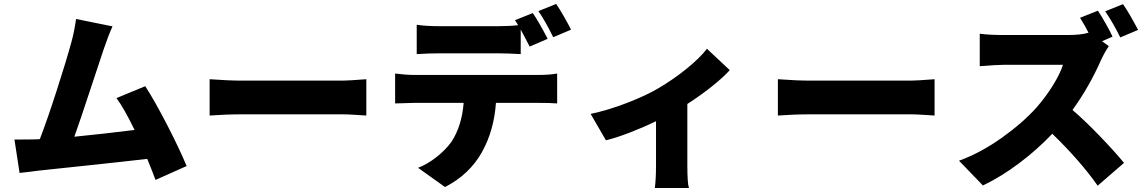

<svg xmlns="http://www.w3.org/2000/svg" viewBox="-20 -859 5776 969"><path d="M921.9 -21 764.9 49Q740.8 -15.3 723 -57.2Q631.4 -46.2 419.7 -23.8Q208.1 -1.4 175.1 2.1Q173.3 2.5 135.7 7.3Q98 12.1 78.8 13.8L52.9 -154.8Q133.9 -154.8 165.8 -155.9L181.1 -157Q219.1 -255.7 267 -404.7Q315 -553.6 339.1 -642Q354 -693.5 364 -763.1L547.9 -725.9Q527.7 -682.5 502.8 -609Q492.5 -579.5 437.1 -410.9Q381.7 -242.2 355.1 -169Q497.5 -182.9 659.1 -203.1Q606.2 -312.5 567.8 -364L713.1 -424Q762.8 -346.6 824.2 -227.3Q885.7 -108 921.9 -21Z M1038 -275.9V-459.2Q1132.8 -452.1 1203.8 -452.1H1710.9Q1735.4 -452.1 1828.8 -459.2V-275.9Q1828.1 -275.9 1781.2 -278.9Q1734.4 -282 1710.9 -282H1203.8Q1121.1 -282 1038 -275.9Z M2071 -339.8Q2046.2 -339.8 1974.1 -337V-487.9Q2028.4 -480.8 2071 -480.8H2697.1Q2753.2 -480.8 2791.9 -487.9V-337Q2757.5 -339.8 2697.1 -339.8H2483Q2478 -270.2 2460.6 -208.6Q2443.2 -147 2412.6 -91.8Q2382.1 -36.6 2334.9 8.5Q2287.6 53.6 2225.9 84.9L2089.8 -12.1Q2136.7 -29.8 2183.2 -66.6Q2229.8 -103.3 2258.9 -144.2Q2310.4 -222.3 2320 -339.8ZM2083.1 -734Q2130.3 -726.9 2193.9 -726.9H2496.8Q2554 -726.9 2594.8 -731.9Q2588.1 -744 2578.8 -757.1L2669 -793Q2700.6 -747.2 2744 -663L2653.1 -623.9Q2650.6 -628.9 2633.9 -660.9Q2617.2 -692.8 2608 -709.9V-585.9Q2543.3 -589.8 2496.8 -589.8H2193.9Q2141.7 -589.8 2083.1 -585.9ZM2772 -671.2Q2729 -758.5 2697.1 -802.9L2786.9 -839.1Q2804.3 -813.9 2826.5 -775Q2848.7 -736.2 2861.9 -709.2Z M3547.9 -612.9 3663 -505Q3629.6 -468 3572.3 -422.4Q3514.9 -376.8 3448.9 -334.2V-24.9Q3448.9 65.7 3457 89.8H3284.8Q3290.8 45.5 3290.8 -24.9V-247.2Q3226.2 -215.9 3157.8 -189.6Q3089.5 -163.4 3038 -150.9L2960.9 -284.1Q3048.7 -302.6 3144.9 -339.8Q3241.1 -377.1 3301.8 -413Q3376.4 -456.7 3444.4 -511.5Q3512.4 -566.4 3547.9 -612.9Z M3905.9 -275.9V-459.2Q4000.7 -452.1 4071.7 -452.1H4578.8Q4603.3 -452.1 4696.7 -459.2V-275.9Q4696 -275.9 4649.1 -278.9Q4602.3 -282 4578.8 -282H4071.7Q3989 -282 3905.9 -275.9Z M5723.7 -708.1 5633.9 -670.1Q5596.6 -745.7 5557.9 -801.8L5647.7 -838.1Q5682.5 -787.6 5723.7 -708.1ZM5541.9 -650.9 5576 -626.1Q5554 -593.4 5536.9 -556.1Q5476.9 -420.5 5392.8 -304Q5457.7 -248.2 5533 -169.7Q5608.3 -91.3 5652.7 -36.9L5519.9 78.1Q5431.1 -47.9 5290.8 -183.9Q5214.1 -103.3 5123.4 -35.2Q5032.7 33 4940.7 77.1L4820 -47.9Q4928.6 -87.4 5034.8 -162.8Q5141 -238.3 5210.9 -316.1Q5257.5 -369.3 5293.7 -427.7Q5329.9 -486.2 5344.8 -532H5047.9Q5014.6 -532 4924.7 -524.9V-688.9Q4970.9 -682.2 5047.9 -682.2H5366.8Q5435.7 -682.2 5473.7 -693.9Q5455.6 -729.8 5430.8 -769.2L5521 -805Q5539.1 -778.1 5561.6 -737.9Q5584.2 -697.8 5594.8 -674Z"/></svg>

Font: Karasuma Gothic
Style: Black
Weight: 900
Designer: Rasmus Andersson / Ryoko Nishizuka
Foundry: Genbu
Version: Version 1.00